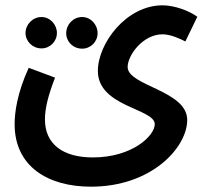

<svg xmlns="http://www.w3.org/2000/svg" viewBox="-20 -472 782 722"><path d="M35 -5C35 153 159 230 322 230C551 230 684 82 684 -21C684 -132 460 -149 460 -220C460 -265 518 -343 591 -343C621 -343 656 -327 677 -316L722 -409C692 -431 637 -452 591 -452C455 -452 348 -309 348 -205C348 -70 562 -64 562 -5C562 38 478 120 329 120C218 120 149 71 149 -23C149 -64 161 -113 187 -180L88 -217C44 -121 35 -48 35 -5ZM136 -290C168 -290 194 -316 194 -348C194 -380 168 -408 136 -408C103 -408 76 -380 76 -348C76 -316 103 -290 136 -290ZM289 -289C321 -289 347 -315 347 -347C347 -380 321 -408 289 -408C255 -408 229 -380 229 -347C229 -315 255 -289 289 -289Z"/></svg>

Font: Noto Sans Arabic Cond SemBd
Style: Regular
Weight: 600
Width: 3
Designer: Monotype Design Team, Nadine Chahine, Nizar Qandah and Khaled Hosny
Foundry: Monotype Imaging Inc.
Version: Version 2.012